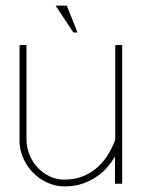

<svg xmlns="http://www.w3.org/2000/svg" viewBox="-20 -647 523 676"><path d="M410.2 -488.3H385.7V-154.8Q376.5 -129.9 361.6 -104.7Q346.7 -79.6 325 -59.6Q303.2 -39.6 273.9 -27.1Q244.6 -14.6 205.6 -14.6Q179.2 -14.6 155.3 -25.9Q131.3 -37.1 113 -56.4Q94.7 -75.7 84 -102.1Q73.2 -128.4 73.2 -158.7V-488.3H48.8V-150.4Q48.8 -130.4 54.4 -110.8Q60.1 -91.3 70.3 -73.5Q80.6 -55.7 95 -40.5Q109.4 -25.4 127 -14.4Q144.5 -3.4 165 2.9Q185.5 9.3 208 9.3Q243.2 9.3 271.5 -0.7Q299.8 -10.7 321.8 -26.1Q343.8 -41.5 359.4 -60.1Q375 -78.6 384.8 -96.2V0H410.2ZM215.3 -627H175.8L238.3 -532.7H252.9Z"/></svg>

Font: SaysetthaMai Thin
Style: Regular
Weight: 100
Designer: John M. Durdin
Foundry: Lao Script for Windows
Version: Version 1.101